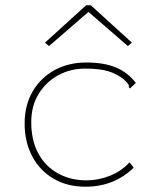

<svg xmlns="http://www.w3.org/2000/svg" viewBox="-20 -694 590 725"><path d="M303 11Q233 11 181 -20Q129 -51 101 -105Q73 -159 73 -228Q73 -297 103.5 -349Q134 -401 186.5 -429.5Q239 -458 306 -458Q372 -458 417 -439.5Q462 -421 493 -381L477 -366L471 -360L466 -365Q468 -370 464.5 -375.5Q461 -381 449 -393Q424 -414 390.5 -424.5Q357 -435 302 -435Q246 -435 200 -410Q154 -385 126 -339.5Q98 -294 98 -233Q98 -164 124.5 -115Q151 -66 198.5 -39.5Q246 -13 307 -13Q352 -13 395.5 -30.5Q439 -48 469 -81L485 -61Q411 11 303 11ZM165 -520 150 -533 305 -674H323L478 -533L463 -520L314 -649Z"/></svg>

Font: Inconsolata SemiExpanded ExtraLight
Style: Regular
Weight: 200
Width: 6
Monospace: yes
Designer: Raph Levien, Cyreal, Brenton Simpson
Foundry: Raph Levien, Cyreal, Google
Version: Version 3.001; ttfautohint (v1.8.2.53-6de2)